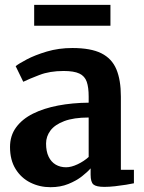

<svg xmlns="http://www.w3.org/2000/svg" viewBox="-20 -768 599 799"><path d="M190.2 11Q145 11 106.6 -8.1Q68.2 -27.1 45 -64.5Q21.7 -101.8 21.7 -156.3Q21.7 -203.6 47.2 -238.2Q72.6 -272.8 117.6 -295.2Q162.5 -317.5 221.8 -328.8Q281.1 -340.1 349 -340.7V-366.2Q349 -404.7 340.9 -427.9Q332.8 -451.2 310.3 -461.9Q287.8 -472.6 244.8 -472.6Q187 -472.6 143.9 -456Q100.8 -439.4 76.8 -427.7L45.2 -492.6Q57.1 -502.6 91.3 -520.7Q125.4 -538.7 174.8 -553.5Q224.2 -568.2 281.3 -568.2Q357.8 -568.2 401.7 -546.3Q445.6 -524.3 464.3 -479.6Q483 -434.9 483 -366V-61.4H537.3V-5.3Q525.9 -2.7 504.4 0.8Q482.9 4.3 458.6 7Q434.3 9.7 414.5 9.7Q380.6 9.7 368.8 -0.3Q357.1 -10.3 357.1 -41.1V-67.4Q344.6 -52.8 321 -34.2Q297.4 -15.7 264.4 -2.4Q231.5 11 190.2 11ZM255.1 -71.9Q276.6 -71.9 303.2 -84.5Q329.7 -97.1 349 -114.9V-279Q286.6 -278.9 247.3 -264Q208.1 -249.1 189.9 -224.7Q171.7 -200.2 171.7 -170.7Q171.7 -138 182.3 -116.1Q192.8 -94.2 211.7 -83Q230.5 -71.9 255.1 -71.9ZM439.6 -747.7V-661H122.2V-747.7Z"/></svg>

Font: Merriweather Light
Style: Regular
Weight: 300
Designer: Eben Sorkin
Foundry: Eben Sorkin
Version: Version 2.100